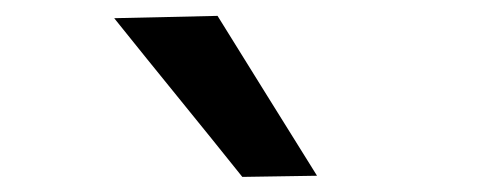

<svg xmlns="http://www.w3.org/2000/svg" viewBox="-20 -798 640 248"><path d="M293 -569.5Q253 -619.5 211.5 -670.5Q170 -721.5 127.5 -774.5L261 -777.5Q293 -726 325 -674.5Q357 -623 389.5 -571Z"/></svg>

Font: Heraclito SemiBold
Style: Regular
Weight: 600
Designer: Kostas Bartsokas (font) & Cristiano Sobral (main changes)
Foundry: Kostas Bartsokas (font) & Cristiano Sobral (main changes)
Version: Version 1.00;July 8, 2020;FontCreator 13.0.0.2655 64-bit